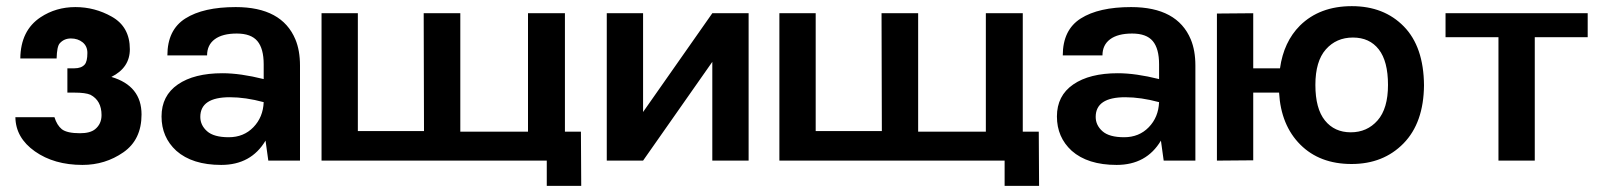

<svg xmlns="http://www.w3.org/2000/svg" viewBox="-20 -522 5189 624"><path d="M343 -468Q402 -435 402 -362Q402 -302 342 -272Q440 -243 440 -150Q440 -68 381 -27Q322 14 248 14Q156 14 93.5 -30Q31 -74 30 -141H157Q165 -115 181 -102Q198 -89 240 -89Q273 -89 289 -102Q310 -119 310 -148Q310 -195 274 -214Q258 -221 222 -221H199V-300H222Q244 -300 255 -312Q264 -322 264 -350Q264 -372 248.5 -384.5Q233 -397 210.5 -397Q188 -397 174 -381Q165 -371 164 -332H46Q47 -423 112 -466Q162 -499 225 -499Q288 -499 343 -468Z M703 -284Q761 -284 837 -265V-313Q837 -364 816.5 -388.5Q796 -413 749.5 -413Q703 -413 678 -394.5Q653 -376 653 -342H524Q524 -425 582.5 -462Q641 -499 746 -499Q896 -499 940 -394Q955 -358 955 -309V0H852L843 -65Q796 14 699 14Q605 14 553 -32Q505 -76 505 -143.5Q505 -211 558 -247.5Q611 -284 703 -284ZM631 -142Q631 -115 653 -95.5Q675 -76 723.5 -76Q772 -76 803.5 -108.5Q835 -141 837 -190Q778 -206 727 -206Q631 -206 631 -142Z M1868 -94H1816V-479H1696V-94H1476V-479H1357L1358 -96H1143V-479H1025V0H1757V82H1869Z M1952 0V-479H2070V-158L2295 -479H2413V0H2295V-321L2070 0Z M3356 -94H3304V-479H3184V-94H2964V-479H2845L2846 -96H2631V-479H2513V0H3245V82H3357Z M3613 -284Q3671 -284 3747 -265V-313Q3747 -364 3726.5 -388.5Q3706 -413 3659.5 -413Q3613 -413 3588 -394.5Q3563 -376 3563 -342H3434Q3434 -425 3492.5 -462Q3551 -499 3656 -499Q3806 -499 3850 -394Q3865 -358 3865 -309V0H3762L3753 -65Q3706 14 3609 14Q3515 14 3463 -32Q3415 -76 3415 -143.5Q3415 -211 3468 -247.5Q3521 -284 3613 -284ZM3541 -142Q3541 -115 3563 -95.5Q3585 -76 3633.5 -76Q3682 -76 3713.5 -108.5Q3745 -141 3747 -190Q3688 -206 3637 -206Q3541 -206 3541 -142Z M4053 -221V-1L3935 0V-478L4053 -479V-300H4140Q4152 -386 4205 -439Q4269 -502 4373.5 -502Q4478 -502 4542.5 -436Q4607 -370 4608 -245Q4607 -123 4541.5 -56Q4476 11 4372.5 11Q4269 11 4206 -52Q4143 -115 4137 -221ZM4140 -300ZM4289 -361.5Q4255 -323 4255 -246Q4255 -169 4286 -130.5Q4317 -92 4370 -92Q4423 -92 4457 -130.5Q4491 -169 4491 -246Q4491 -323 4461 -361.5Q4431 -400 4377 -400Q4323 -400 4289 -361.5Z M4678 -401V-479H5140V-401H4968V0H4850V-401Z"/></svg>

Font: Karmilla
Style: Bold
Weight: 700
Designer: Jonathan Pinhorn
Version: Version 1.000